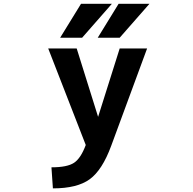

<svg xmlns="http://www.w3.org/2000/svg" viewBox="-20 -784 1040 1033"><path d="M264.6 229.5 256.8 116.2Q341.8 116.2 378.4 91.8Q415 67.4 441.4 -3.9L239.3 -523.4H392.6L507.8 -155.3L624 -523.4H771.5L578.1 1Q530.3 130.9 462.9 180.2Q395.5 229.5 264.6 229.5ZM416 -763.7H582L421.9 -581.1H303.7ZM618.2 -763.7H784.2L624 -581.1H505.9Z"/></svg>

Font: GenEi Gothic M Regular
Style: Bold
Weight: 700
Designer: o_tamon (Modified); [Source Han Sans]
Ryoko NISHIZUKA  (kana & ideographs); Paul D. Hunt (Latin, Greek & Cyrillic); Wenl
Version: Version 1.1a;Original Version 1.004